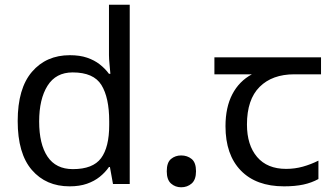

<svg xmlns="http://www.w3.org/2000/svg" viewBox="-20 -780 1413 814"><path d="M275 10Q175 10 115 -59.5Q55 -129 55 -267Q55 -405 115.5 -475.5Q176 -546 276 -546Q318 -546 349 -535.5Q380 -525 403 -507Q426 -489 442 -467H448Q447 -480 444.5 -505.5Q442 -531 442 -546V-760H530V0H459L446 -72H442Q426 -49 403 -30.5Q380 -12 348.5 -1Q317 10 275 10ZM289 -63Q374 -63 408.5 -109.5Q443 -156 443 -250V-266Q443 -366 410 -419.5Q377 -473 288 -473Q217 -473 181.5 -416.5Q146 -360 146 -265Q146 -169 181.5 -116Q217 -63 289 -63Z M687 -54Q687 -91 705 -106Q723 -121 748 -121Q774 -121 792.5 -106Q811 -91 811 -54Q811 -18 792.5 -2Q774 14 748 14Q723 14 705 -2Q687 -18 687 -54Z M1184 10Q1066 10 1001 -57Q936 -124 936 -245Q936 -325 965 -380.5Q994 -436 1048 -465H889V-537H1341V-465H1228Q1134 -465 1080.5 -411.5Q1027 -358 1027 -252Q1027 -165 1070 -114.5Q1113 -64 1193 -64Q1230 -64 1264 -73.5Q1298 -83 1330 -99V-21Q1301 -5 1266 2.5Q1231 10 1184 10Z"/></svg>

Font: ukannada85
Style: Book
Weight: 400
Designer: Jelle Bosma - Monotype Design Team
Foundry: Monotype Imaging Inc.
Version: Version 2.003